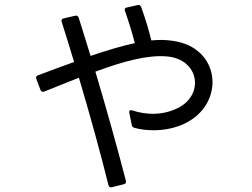

<svg xmlns="http://www.w3.org/2000/svg" viewBox="-20 -716 1040 793"><path d="M491 45C499 43 502 38 500 31C464 -108 420 -266 374 -420C487 -462 589 -490 669 -483C801 -472 825 -329 719 -272C692 -258 656 -246 612 -246C586 -246 557 -250 526 -260C517 -263 512 -259 514 -250L524 -201C525 -194 528 -190 535 -188C561 -181 587 -178 614 -178C665 -178 715 -190 753 -211C910 -295 890 -519 696 -547C666 -552 635 -552 605 -549C593 -599 578 -646 563 -687C560 -694 555 -697 548 -695L504 -685C496 -684 493 -678 496 -671C511 -629 525 -583 537 -538C481 -526 419 -507 354 -485C338 -538 321 -591 305 -643C302 -650 297 -653 290 -651L243 -640C235 -638 232 -633 235 -625C251 -574 269 -518 286 -460C237 -442 186 -424 137 -405C130 -403 128 -397 130 -390L147 -345C150 -337 156 -335 163 -338C212 -357 259 -377 306 -395C352 -240 397 -77 428 49C430 56 435 59 443 57Z"/></svg>

Font: LINE Seed JP_OTF Regular
Style: Regular
Weight: 400
Designer: LY Corporation & Fontrix & Fontworks
Version: Version 1.002